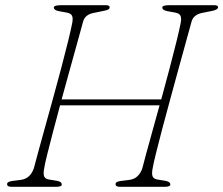

<svg xmlns="http://www.w3.org/2000/svg" viewBox="-20 -720 860 740"><path d="M150.5 -72Q146 -51 150.2 -40.2Q154.5 -29.5 172.5 -27.5L200 -23Q218 -20 218 -8.5Q218 -4 211.8 -2Q205.5 0 198 0H24.5Q7.5 0 7.5 -9.5Q6 -19.5 27 -22.5L59 -26.5Q79 -29 91.5 -40.8Q104 -52.5 110.5 -71.5Q115 -89 126.2 -130.2Q137.5 -171.5 152.8 -226.8Q168 -282 184.8 -342.2Q201.5 -402.5 216.5 -459.5Q231.5 -516.5 242.5 -561.2Q253.5 -606 258 -629.5Q262 -648.5 258 -658.5Q254 -668.5 237 -671.5L207 -677Q187.5 -680.5 187.5 -691.5Q187.5 -700 216.5 -700H387Q402.5 -700 402.5 -692.5Q402.5 -686.5 397.5 -683.5Q392.5 -680.5 379 -678L345 -671Q308 -665 300.5 -637.5Q293.5 -611.5 280.2 -563.8Q267 -516 250.5 -456.8Q234 -397.5 217.5 -337H601.5Q618 -397.5 633.5 -455.8Q649 -514 660.2 -560Q671.5 -606 676 -629.5Q680 -648.5 676 -658.5Q672 -668.5 655 -671.5L625 -677Q605.5 -680.5 605.5 -691.5Q605.5 -700 634.5 -700H805Q820.5 -700 820.5 -692.5Q820.5 -682.5 797.5 -678L763 -671Q726.5 -665 718.5 -637.5Q711.5 -612 698.5 -565Q685.5 -518 669.5 -459.8Q653.5 -401.5 636.8 -340.2Q620 -279 605.5 -224Q591 -169 581 -128.5Q571 -88 568.5 -72Q564 -51 568.2 -40.2Q572.5 -29.5 590.5 -27.5L618 -23Q636.5 -19.5 636.5 -8.5Q636.5 -4 630 -2Q623.5 0 616 0H442.5Q425.5 0 425.5 -9.5Q424 -20 445.5 -22.5L477.5 -26.5Q497.5 -29 509.8 -40.8Q522 -52.5 528.5 -71Q532.5 -87.5 542.5 -124.2Q552.5 -161 566.2 -210.2Q580 -259.5 595 -314H211.5Q196.5 -258.5 183.5 -208.8Q170.5 -159 161.5 -122.8Q152.5 -86.5 150.5 -72Z"/></svg>

Font: Fraunces 9pt Soft Thin
Style: Italic
Weight: 100
Italic angle: -16°
Version: Version 1.000;[b76b70a41]